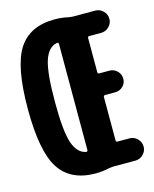

<svg xmlns="http://www.w3.org/2000/svg" viewBox="-113 -816 726 903"><g transform="rotate(-15 250.0 -365.0)"><path d="M230.5 -107.4V-623Q230.5 -631.8 221.7 -629.9Q179.7 -622.1 160.6 -564.5Q141.6 -506.8 141.6 -364.7Q141.6 -222.7 160.6 -165.5Q179.7 -108.4 221.7 -99.6Q230.5 -98.6 230.5 -107.4ZM377.9 -622.1Q370.1 -622.1 370.1 -614.3V-448.2Q370.1 -440.4 377.9 -440.4H426.8Q449.2 -440.4 464.8 -424.8Q480.5 -409.2 480.5 -387.2Q480.5 -365.2 464.8 -350.1Q449.2 -335 426.8 -335H377.9Q370.1 -335 370.1 -326.2V-116.2Q370.1 -108.4 377.9 -108.4H435.5Q458 -108.4 474.1 -92.3Q490.2 -76.2 490.2 -54.2Q490.2 -32.2 474.1 -16.1Q458 0 435.5 0H326.2Q321.3 0 308.6 2Q274.4 9.8 240.2 9.8Q119.1 9.8 64.5 -74.2Q9.8 -158.2 9.8 -365.2Q9.8 -572.3 64.5 -656.2Q119.1 -740.2 240.2 -740.2Q275.4 -740.2 308.6 -732.4Q320.3 -730.5 326.2 -730.5H435.5Q458 -730.5 474.1 -714.4Q490.2 -698.2 490.2 -676.3Q490.2 -654.3 474.1 -638.2Q458 -622.1 435.5 -622.1Z"/></g></svg>

Font: Rounded Mgen+ 1mn bold
Style: Bold
Weight: 700
Designer: [Source Han Sans]
Ryoko NISHIZUKA  (kana & ideographs); Paul D. Hunt (Latin, Greek & Cyrillic); Wenlong ZHANG  (bopomofo
Version: Version 1.059.20150602